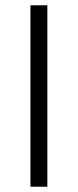

<svg xmlns="http://www.w3.org/2000/svg" viewBox="-20 -706 294 726"><path d="M95 0V-686H159V0Z"/></svg>

Font: Archivo SemiBold ExtraLight
Style: Regular
Weight: 250
Version: Version 2.001